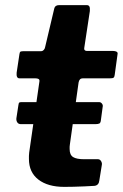

<svg xmlns="http://www.w3.org/2000/svg" viewBox="-20 -730 480 750"><path d="M374 -260Q373 -250 368 -247.5Q363 -245 351 -245H62Q52 -245 47.5 -252Q43 -259 44 -268L52 -320Q53 -328 55.5 -329.5Q58 -331 63 -331H368Q374 -331 378.5 -325Q383 -319 381 -312ZM231 0Q167 0 130 -28.5Q93 -57 93 -109Q93 -115 93 -121Q93 -127 94 -134L134 -412Q135 -419 130.5 -421.5Q126 -424 118 -424H56Q43 -424 45 -446L56 -519Q57 -527 60.5 -528.5Q64 -530 72 -530H141Q146 -530 150.5 -534.5Q155 -539 156 -545L192 -697Q195 -710 211 -710H319Q326 -710 329 -705Q332 -700 331 -687L309 -542Q308 -537 311 -534Q314 -531 319 -531H422Q430 -531 435.5 -528Q441 -525 439 -517L428 -437Q427 -429 423.5 -426.5Q420 -424 409 -424H303Q290 -424 287 -408L253 -166Q252 -161 252 -157Q252 -153 252 -148Q252 -125 265.5 -116.5Q279 -108 309 -108H363Q370 -108 374.5 -101Q379 -94 378 -87L368 -25Q366 -6 349 -4Q332 -3 310.5 -2Q289 -1 268 -0.5Q247 0 231 0Z"/></svg>

Font: Libre Franklin
Style: Bold Italic
Weight: 700
Italic angle: -8°
Designer: Pablo Impallari, Rodrigo Fuenzalida, Nhung Nguyen
Foundry: Impallari Type
Version: Version 3.000